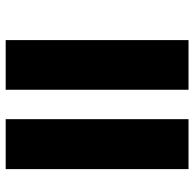

<svg xmlns="http://www.w3.org/2000/svg" viewBox="-24 -626 699 692"><g transform="rotate(90 326.0 -280.5)"><path d="M410 49V-610H590V49ZM125 49V-610H304V49Z"/></g></svg>

Font: Noto Sans Tamil SemiCondensed Black
Style: Regular
Weight: 900
Width: 4
Designer: Jelle Bosma - Monotype Design Team
Foundry: Monotype Imaging Inc.
Version: Version 2.004; ttfautohint (v1.8.4.7-5d5b)